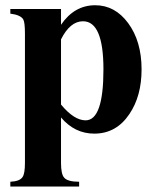

<svg xmlns="http://www.w3.org/2000/svg" viewBox="-20 -490 597 725"><path d="M514.6 -228Q514.6 -127.4 468.8 -59.6Q419.4 14.6 335.9 14.6Q262.2 14.6 210.4 -46.4V125Q210.4 167.5 222.2 180.7Q235.4 196.3 278.8 196.3V214.4H19V196.3Q54.7 194.8 65.4 178.2Q74.2 165 74.2 125V-362.8Q74.2 -405.3 67.9 -416.5Q58.1 -433.6 19 -438.5V-456.1H210.4V-396.5Q260.7 -470.2 339.4 -470.2Q414.1 -470.2 463.9 -402.8Q514.6 -334 514.6 -228ZM370.6 -228Q370.6 -409.7 293.5 -409.7Q244.6 -409.7 210.4 -341.3V-95.2Q259.8 -35.6 303.2 -35.6Q370.6 -35.6 370.6 -228Z"/></svg>

Font: Dai Banna SIL Light
Style: Bold
Weight: 700
Designer: Victor Gaultney
Foundry: SIL International
Version: Version 2.001